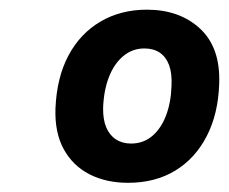

<svg xmlns="http://www.w3.org/2000/svg" viewBox="-20 -758 480 403"><path d="M249 -374.3Q202.6 -374.3 167.6 -392.3Q132.7 -410.3 113.7 -445Q94.7 -479.7 96.4 -530.3Q99.1 -595.3 123.7 -641.5Q148.3 -687.7 190.9 -712.7Q233.6 -737.7 288.1 -737.7Q357 -737.7 399.9 -697.9Q442.9 -658 440.1 -582.4Q438.1 -519.1 413.9 -472.2Q389.7 -425.3 347.7 -399.8Q305.7 -374.3 249 -374.3ZM254.9 -456.7Q280.7 -456.7 299.4 -472.4Q318 -488.1 328.5 -515.6Q339 -543 340 -578.1Q341.3 -604 334.9 -621.4Q328.4 -638.7 315.3 -647.5Q302.1 -656.3 283 -656.3Q258 -656.3 238.9 -640.4Q219.7 -624.6 208.7 -596.4Q197.7 -568.3 196.4 -531Q196.1 -507.1 202.9 -490.9Q209.6 -474.6 223.1 -465.6Q236.6 -456.7 254.9 -456.7Z"/></svg>

Font: Mona Sans ExtraLight
Style: Italic
Weight: 200
Italic angle: -11.6951°
Designer: Deni Anggara
Foundry: GitHub
Version: Version 2.000